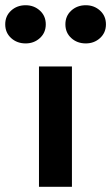

<svg xmlns="http://www.w3.org/2000/svg" viewBox="-77 -714 425 734"><path d="M173 -621Q173 -653 195.5 -673.5Q218 -694 251 -694Q283 -694 305.5 -673.5Q328 -653 328 -621Q328 -589 305.5 -568.5Q283 -548 251 -548Q218 -548 195.5 -568.5Q173 -589 173 -621ZM-57 -621Q-57 -653 -34.5 -673.5Q-12 -694 21 -694Q53 -694 75.5 -673.5Q98 -653 98 -621Q98 -589 75.5 -568.5Q53 -548 21 -548Q-12 -548 -34.5 -568.5Q-57 -589 -57 -621ZM72 -460H198V0H72Z"/></svg>

Font: Von Semi
Style: Regular
Weight: 600
Version: Version 4.000; ttfautohint (v1.8.4.7-5d5b)